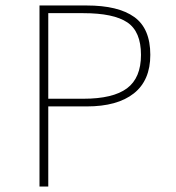

<svg xmlns="http://www.w3.org/2000/svg" viewBox="-20 -680 640 700"><path d="M124 0V-660H296Q411 -660 469.5 -618Q528 -576 528 -480Q528 -387 468 -339.5Q408 -292 296 -292H156V0ZM156 -320H284Q392 -320 443 -358Q494 -396 494 -480Q494 -565 444 -598.5Q394 -632 284 -632H156Z"/></svg>

Font: TypoPRO Source Code Pro
Style: Regular
Weight: 200
Monospace: yes
Designer: Paul D. Hunt, Teo Tuominen
Foundry: Adobe Systems Incorporated
Version: Version 2.010;PS 1.0;hotconv 1.0.84;makeotf.lib2.5.63406